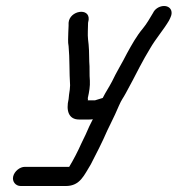

<svg xmlns="http://www.w3.org/2000/svg" viewBox="-20 -476 593 641"><path d="M244 -77H277C281 -77 285 -77 290 -78L278 -54L266 -27L252 2C240 29 225 58 211 81H63C46 81 28 96 24 113C20 130 32 145 49 145H200C248 145 261 108 283 73C291 57 302 36 311 18L325 -11C342 -51 360 -82 377 -123C386 -144 391 -148 400 -165C416 -194 431 -223 446 -252C457 -273 470 -296 481 -314C500 -347 525 -375 544 -407C550 -419 555 -428 552 -440C544 -465 503 -459 491 -433C480 -415 471 -398 457 -381C436 -356 420 -327 404 -298C388 -266 369 -236 354 -204C343 -183 333 -169 323 -149C314 -146 306 -144 297 -141H273C274 -144 274 -146 273 -148C278 -170 281 -188 280 -207C278 -227 280 -250 278 -270C278 -294 277 -323 274 -344C272 -361 274 -381 274 -400L276 -410C280 -452 212 -441 209 -400V-390L208 -368C208 -353 206 -335 209 -322C213 -280 211 -235 214 -191L213 -177C211 -164 210 -157 209 -145C200 -107 209 -77 244 -77Z"/></svg>

Font: Electronic
Style: SeBdIt
Weight: 600
Version: Version 1.011